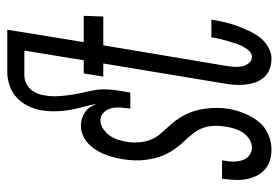

<svg xmlns="http://www.w3.org/2000/svg" viewBox="-142 -634 783 540"><g transform="rotate(-90 250.0 -363.5)"><path d="M100 8Q85 8 70.5 4Q56 0 44.5 -10Q33 -20 26.5 -33Q20 -46 17 -61Q14 -76 14.5 -92Q15 -108 17 -124L18 -131H69V-126Q66 -113 66 -100Q66 -87 69.5 -75Q73 -63 82.5 -55Q92 -47 106 -47Q118 -47 129.5 -54.5Q141 -62 148 -73Q155 -84 158.5 -95.5Q162 -107 164 -119Q167 -136 166.5 -153Q166 -170 160.5 -185Q155 -200 145.5 -212Q136 -224 125.5 -235Q115 -246 105.5 -258.5Q96 -271 89 -284.5Q82 -298 77.5 -313.5Q73 -329 71 -345Q69 -361 69.5 -378Q70 -395 73 -412Q75 -424 78.5 -437Q82 -450 87 -462.5Q92 -475 99.5 -486.5Q107 -498 117 -507.5Q127 -517 140 -522.5Q153 -528 166 -528Q177 -528 187 -525Q197 -522 205.5 -516Q214 -510 219.5 -501.5Q225 -493 229 -483Q225 -502 220 -520.5Q215 -539 211.5 -558Q208 -577 207.5 -597Q207 -617 210 -637Q213 -656 221.5 -674.5Q230 -693 244.5 -707Q259 -721 278.5 -728Q298 -735 317 -735H412L404 -687H309Q298 -687 287.5 -682.5Q277 -678 269.5 -669.5Q262 -661 257.5 -650Q253 -639 252 -629Q249 -610 250 -592.5Q251 -575 253.5 -557.5Q256 -540 260 -523Q264 -506 267 -489Q270 -472 269 -453.5Q268 -435 265 -417L260 -389H215Q217 -403 218 -416.5Q219 -430 216 -442.5Q213 -455 204 -464Q195 -473 182 -473Q170 -473 158.5 -465.5Q147 -458 139.5 -447.5Q132 -437 128 -425Q124 -413 122 -401Q119 -384 120 -367.5Q121 -351 126 -336Q131 -321 140.5 -309Q150 -297 160.5 -286Q171 -275 180.5 -262.5Q190 -250 197 -236.5Q204 -223 208.5 -208Q213 -193 215 -177Q217 -161 217 -144Q217 -127 214 -110Q210 -89 201.5 -68Q193 -47 179 -29Q165 -11 143.5 -1.5Q122 8 100 8ZM356 8Q340 8 326.5 3Q313 -2 303.5 -12.5Q294 -23 289 -37Q284 -51 282.5 -66Q281 -81 282 -96.5Q283 -112 286 -127L342 -465H305L314 -520H351L386 -735H437L402 -520H476L474 -465H393L335 -118Q333 -107 332.5 -95.5Q332 -84 334 -74Q336 -64 343 -55.5Q350 -47 361 -47Q371 -47 379 -56.5Q387 -66 391.5 -75.5Q396 -85 399 -95Q402 -105 405 -115Q408 -125 410.5 -135Q413 -145 415 -156V-161H465L464 -153Q461 -136 457 -119.5Q453 -103 447 -87Q441 -71 433.5 -55Q426 -39 415.5 -25Q405 -11 388.5 -1.5Q372 8 356 8Z"/></g></svg>

Font: Iosevka Light
Style: Italic
Weight: 300
Italic angle: -9°
Monospace: yes
Designer: Belleve Invis
Foundry: Belleve Invis
Version: Version 32.5.0; ttfautohint (v1.8.4)